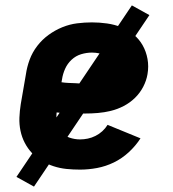

<svg xmlns="http://www.w3.org/2000/svg" viewBox="-20 -621 640 712"><path d="M277 8Q251 8 226.5 5.5Q202 3 179 -4.5Q156 -12 135.5 -24Q115 -36 99 -53Q83 -70 72 -91Q61 -112 56 -136Q51 -160 52 -185Q53 -210 57 -235L76 -345Q80 -373 90 -400Q100 -427 118 -450.5Q136 -474 160 -491.5Q184 -509 211 -520Q238 -531 266 -534.5Q294 -538 321 -538Q349 -538 377 -534Q405 -530 430 -520Q455 -510 475.5 -493Q496 -476 509 -453Q522 -430 527 -402.5Q532 -375 527 -346Q523 -322 511 -299Q499 -276 480.5 -258Q462 -240 439 -228Q416 -216 391.5 -210Q367 -204 343 -202Q319 -200 295 -200Q269 -200 242.5 -200.5Q216 -201 190 -204Q188 -184 191.5 -164.5Q195 -145 207 -131Q219 -117 238 -110.5Q257 -104 277 -104Q291 -104 305.5 -107Q320 -110 334 -117Q348 -124 359.5 -134.5Q371 -145 379 -158L501 -108Q483 -80 457.5 -56.5Q432 -33 402 -18.5Q372 -4 340 2Q308 8 277 8ZM308 -310Q321 -310 334.5 -312.5Q348 -315 360.5 -321.5Q373 -328 382 -339.5Q391 -351 393 -364Q395 -379 389.5 -392Q384 -405 373.5 -412.5Q363 -420 349 -423Q335 -426 321 -426Q301 -426 281 -420Q261 -414 245.5 -399.5Q230 -385 221.5 -366Q213 -347 210 -327L208 -316Q221 -314 233.5 -313.5Q246 -313 258.5 -312.5Q271 -312 283.5 -311Q296 -310 308 -310ZM106 71 41 35 469 -601 534 -565Z"/></svg>

Font: Iosevka Slab Heavy Extended
Style: Italic
Weight: 900
Width: 7
Italic angle: -9°
Monospace: yes
Designer: Belleve Invis
Foundry: Belleve Invis
Version: Version 11.1.0; ttfautohint (v1.8.3)